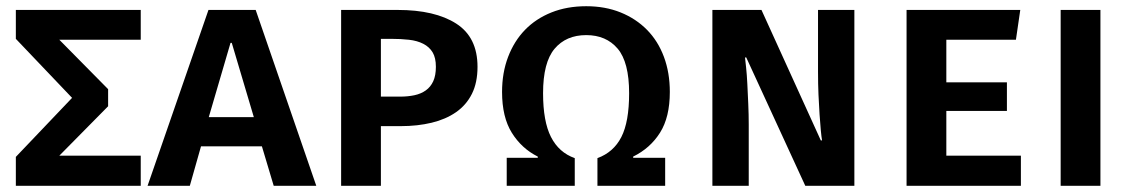

<svg xmlns="http://www.w3.org/2000/svg" viewBox="-20 -598 3646 618"><path d="M328 -256 171 -97H433V0H31V-93L212 -283L31 -473V-566H433V-470H171L328 -311Z M823 -127H627L591 0H455L651 -566H803L998 0H861ZM652 -221H797L726 -460H722Z M1383 -383Q1383 -412 1372.5 -429.5Q1362 -447 1342.5 -457Q1323 -467 1296.5 -470Q1270 -473 1238 -473H1206V-287H1268Q1293 -287 1314 -291.5Q1335 -296 1350.5 -307Q1366 -318 1374.5 -336.5Q1383 -355 1383 -383ZM1517 -383Q1517 -332 1499 -296Q1481 -260 1448 -237Q1415 -214 1369.5 -203Q1324 -192 1270 -192H1206V0H1078V-566H1260Q1380 -566 1448.5 -522Q1517 -478 1517 -383Z M1867 -485Q1802 -485 1765 -441Q1728 -397 1728 -298Q1728 -207 1753.5 -157Q1779 -107 1830 -89V0H1611V-90H1711V-94Q1659 -120 1627.5 -170.5Q1596 -221 1596 -302Q1596 -364 1615.5 -415Q1635 -466 1670 -502Q1705 -538 1755 -558Q1805 -578 1867 -578Q1928 -578 1977.5 -558Q2027 -538 2062.5 -502Q2098 -466 2117 -415Q2136 -364 2136 -302Q2136 -221 2104.5 -171Q2073 -121 2018 -94V-90H2121V0H1903V-89Q1955 -108 1980 -157Q2005 -206 2005 -298Q2005 -398 1968 -441.5Q1931 -485 1867 -485Z M2572 0 2382 -413H2378Q2379 -404 2381.5 -381Q2384 -358 2385.5 -327.5Q2387 -297 2388.5 -263Q2390 -229 2390 -197V0H2273V-566H2431L2622 -146H2626Q2624 -157 2622 -178.5Q2620 -200 2618 -229Q2616 -258 2614.5 -293Q2613 -328 2613 -367V-566H2730V0Z M3026 -470V-333H3221V-241H3026V-97H3266V0H2898V-566H3264L3250 -470Z M3394 0V-566H3522V0Z"/></svg>

Font: Qnwhxotralxmqkhsjrfbfhwcoqn
Style: Regular
Weight: 500
Designer: Carrois Corporate & Edenspiekermann
Foundry: Carrois Corporate GbR & Edenspiekermann AG
Version: Version 2.001